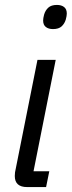

<svg xmlns="http://www.w3.org/2000/svg" viewBox="-20 -759 291 779"><path d="M195 -641Q177 -641 166 -649.5Q155 -658 155 -676Q155 -685 159 -700Q164 -717 176 -728Q188 -739 211 -739Q229 -739 240 -730.5Q251 -722 251 -704Q251 -695 247 -680Q242 -663 230 -652Q218 -641 195 -641ZM90 0Q40 0 40 -45Q40 -53 41 -60Q42 -67 44 -75L132 -516H206L116 -64H180L167 0Z"/></svg>

Font: IBM Plex Sans Condensed
Style: Italic
Weight: 400
Width: 3
Italic angle: -11°
Designer: Mike Abbink, Paul van der Laan, Pieter van Rosmalen
Foundry: Bold Monday
Version: Version 1.3